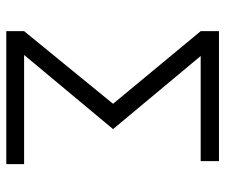

<svg xmlns="http://www.w3.org/2000/svg" viewBox="-74 -660 733 626"><g transform="rotate(90 293.0 -346.5)"><path d="M81.1 0V-58.1L317.9 -348.1L81.1 -633.8V-693.4H504.9V-633.8H162.1L400.4 -348.1L158.7 -58.1H514.6V0Z"/></g></svg>

Font: Caskaydia Cove Light
Style: Regular
Weight: 300
Monospace: yes
Designer: Aaron Bell
Foundry: Saja Typeworks
Version: Version 4.300; ttfautohint (v1.8.3)